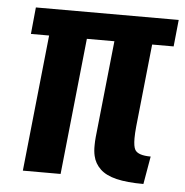

<svg xmlns="http://www.w3.org/2000/svg" viewBox="-46 -623 653 678"><g transform="rotate(5 280.5 -284.0)"><path d="M58.6 0 109.4 -483.4H44.9L54.2 -578.1H560.5L550.8 -483.4H474.6L443.8 -190.4Q441.4 -166 441.4 -148.4Q441.4 -119.1 448.2 -107.4Q459.5 -88.9 503.9 -88.9L486.8 9.8Q428.7 9.8 391.1 0.7Q353.5 -8.3 333 -27.8Q312.5 -47.4 306.6 -74.2Q302.7 -90.8 303.2 -111.8Q303.2 -125.5 304.7 -140.6L340.8 -483.4H243.2L192.4 0Z"/></g></svg>

Font: Oswald
Style: Medium
Weight: 500
Designer: Vernon Adams
Foundry: Vernon Adams
Version: 3.0; ttfautohint (v0.94.23-7a4d-dirty) -l 8 -r 50 -G 150 -x 